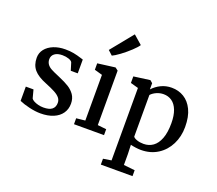

<svg xmlns="http://www.w3.org/2000/svg" viewBox="-174 -1130 1824 1616"><g transform="rotate(20 738.0 -322.0)"><path d="M127 -158.7 146.5 -84.5Q152.3 -74.2 169.2 -64.9Q186 -55.7 209 -49.8Q231.4 -43.9 255.9 -43.9Q309.1 -43.9 333.5 -64Q357.9 -84 357.9 -121.6Q357.9 -146.5 342.5 -165.8Q327.1 -185.1 294.9 -202.6Q259.8 -221.2 210 -241.2Q131.3 -272 96.2 -313.2Q61 -354.5 61 -419.4Q61 -462.9 87.4 -496.3Q113.8 -529.8 160.6 -548.8Q207.5 -567.4 265.1 -567.4Q307.1 -567.4 340.6 -561Q374 -554.7 413.1 -542L430.7 -536.6V-413.1H368.2L347.2 -481.4Q341.3 -494.6 315.7 -503.7Q290 -512.7 258.3 -512.7Q213.9 -512.7 189.2 -493.9Q164.6 -475.1 164.6 -443.8Q164.6 -395 214.8 -367.7Q235.8 -356 274.9 -339.8L293.9 -331.5Q354.5 -305.7 387.2 -284.7Q419.9 -263.7 441.9 -232.9Q464.8 -199.7 464.8 -152.8Q464.8 -104 439.2 -66.9Q413.6 -29.8 365.2 -9.3Q316.4 11.2 250 11.2Q203.6 11.2 148.9 -1.7Q94.2 -14.6 58.1 -30.8V-158.7Z M770 -885.7H770.5L848.1 -817.9Q835.4 -796.9 796.9 -760.7Q758.3 -724.6 714.4 -691.9Q669.9 -659.7 649.4 -651.4H648.4L608.9 -687.5ZM626.5 -61.5V-470.7L555.7 -490.7V-548.3L710.9 -568.4H713.4L738.3 -549.3V-61.5L816.4 -53.2V0H547.4V-53.2Z M1056.6 -1 1059.6 82V178.7L1159.7 189.5V242.2H876V189.5L948.7 178.2V-470.7L878.9 -490.2V-548.8L1022.9 -568.4H1025.4L1047.4 -549.3V-493.7Q1079.1 -528.3 1122.3 -549.3Q1165.5 -570.3 1216.8 -570.3Q1278.3 -570.3 1327.1 -540.5Q1376 -510.7 1404.8 -451.2Q1434.6 -390.1 1434.6 -297.4Q1434.6 -211.4 1399.4 -141.4Q1364.3 -71.3 1300.3 -30.3Q1235.4 11.2 1149.4 11.2Q1128.4 11.2 1102.1 7.6Q1075.7 3.9 1056.6 -1ZM1059.6 -75.2Q1066.9 -63 1093.5 -53.7Q1120.1 -44.4 1152.8 -44.4Q1201.2 -44.4 1237.3 -70.3Q1273.4 -96.2 1293.9 -149.4Q1314.9 -203.1 1314.9 -287.6Q1314.9 -356.4 1296.6 -403.6Q1278.3 -450.7 1245.1 -473.6Q1212.9 -495.6 1171.4 -495.6Q1138.2 -495.6 1108.2 -482.2Q1078.1 -468.8 1059.6 -448.2Z"/></g></svg>

Font: Merriweather
Style: Regular
Weight: 400
Designer: Eben Sorkin
Foundry: Eben Sorkin
Version: Version 1.584; ttfautohint (v1.8.1)